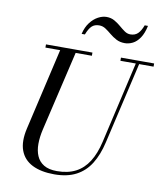

<svg xmlns="http://www.w3.org/2000/svg" viewBox="-103 -1061 995 1160"><g transform="rotate(10 394.0 -481.0)"><path d="M309 14.5Q227.5 14.5 173.8 -12.5Q120 -39.5 100 -93.8Q80 -148 99 -230L219 -750H314L194.5 -240Q183.5 -193 183.2 -151Q183 -109 196.8 -76.8Q210.5 -44.5 241 -26Q271.5 -7.5 321.5 -7.5Q388.5 -7.5 436.2 -32.2Q484 -57 515.2 -106.5Q546.5 -156 563.5 -230L683 -750H703.5L583 -230Q565 -151.5 531 -97Q497 -42.5 442.5 -14Q388 14.5 309 14.5ZM124 -730.5V-750H409V-730.5ZM584 -730.5V-750H787.5V-730.5ZM591 -840Q561 -840 538.5 -852Q516 -864 497.5 -879.5Q479 -895 461 -907Q443 -919 421.5 -919Q393 -919 376 -902.8Q359 -886.5 345 -850H325Q335 -892.5 356.8 -920.8Q378.5 -949 405 -963Q431.5 -977 456 -977Q483.5 -977 504.8 -965Q526 -953 544 -937.5Q562 -922 579 -910Q596 -898 615 -898Q643.5 -898 661 -915Q678.5 -932 691.5 -967H711.5Q701.5 -920 682.5 -892Q663.5 -864 639.5 -852Q615.5 -840 591 -840Z"/></g></svg>

Font: Bodoni Moda SC
Style: Italic
Weight: 400
Italic angle: -13°
Designer: Owen Earl
Foundry: indestructible type
Version: Version 2.005